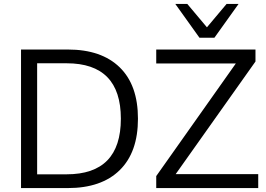

<svg xmlns="http://www.w3.org/2000/svg" viewBox="-20 -957 1356 977"><path d="M87 0V-705H325Q496 -705 589 -614.5Q682 -524 682 -353Q682 -182 589 -91Q496 0 325 0ZM169 -70H319Q595 -70 595 -353Q595 -635 319 -635H169ZM775 0V-61L1180 -634H775V-705H1280V-644L874 -71H1294V0ZM995 -765 872 -937H933L1033 -818L1133 -937H1194L1071 -765Z"/></svg>

Font: Nunito Sans
Style: Regular
Weight: 400
Designer: Vernon Adams
Foundry: Vernon Adams
Version: Version 3.101; ttfautohint (v1.8.4.7-5d5b);gftools[0.9.27]